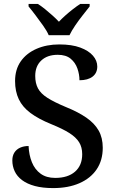

<svg xmlns="http://www.w3.org/2000/svg" viewBox="-20 -951 596 981"><path d="M252 10Q198 10 158.5 -0.5Q119 -11 93 -30.5Q67 -50 55 -76Q43 -102 43 -131Q43 -155 53.5 -171.5Q64 -188 83 -196.5Q102 -205 126 -205Q128 -159 143 -122Q158 -85 187.5 -63.5Q217 -42 262 -42Q327 -42 363.5 -74Q400 -106 400 -163Q400 -199 384 -224.5Q368 -250 334 -271.5Q300 -293 241 -317Q177 -343 136 -373.5Q95 -404 76 -444Q57 -484 57 -537Q57 -596 86 -637.5Q115 -679 166.5 -701.5Q218 -724 283 -724Q347 -724 390 -708Q433 -692 455 -666.5Q477 -641 477 -611Q477 -578 453 -559.5Q429 -541 386 -541Q386 -571 375.5 -601Q365 -631 341 -651Q317 -671 275 -671Q222 -671 191 -642Q160 -613 160 -563Q160 -526 174 -499.5Q188 -473 222.5 -451Q257 -429 317 -404Q379 -379 421 -350Q463 -321 484 -284Q505 -247 505 -196Q505 -132 474 -86Q443 -40 386 -15Q329 10 252 10ZM229 -771Q219 -794 200 -820.5Q181 -847 161.5 -873Q142 -899 126 -918V-931H173Q191 -920 210 -904.5Q229 -889 247.5 -872.5Q266 -856 281 -840Q296 -856 314.5 -872.5Q333 -889 353 -904.5Q373 -920 390 -931H438V-918Q423 -899 402.5 -873Q382 -847 364 -820.5Q346 -794 335 -771Z"/></svg>

Font: Noto Serif Gujarati Medium
Style: Regular
Weight: 500
Version: Version 2.102